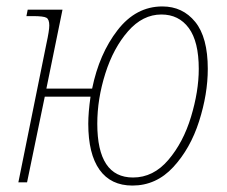

<svg xmlns="http://www.w3.org/2000/svg" viewBox="-20 -566 705 596"><path d="M254 -182Q254 -217 261 -266H119L64 0H37L124 -430Q133 -471 133 -487Q133 -506 124 -511Q115 -516 82 -516H62L66 -536H174L124 -291H266Q288 -399 345 -472.5Q402 -546 484 -546Q547 -546 586 -498Q625 -450 625 -352Q625 -274 598 -189.5Q571 -105 518 -47.5Q465 10 391 10Q324 10 289 -39Q254 -88 254 -182ZM597 -352Q597 -437 566 -479Q535 -521 481 -521Q423 -521 377.5 -469Q332 -417 307 -338Q282 -259 282 -182Q282 -15 393 -15Q456 -15 502.5 -69.5Q549 -124 573 -203.5Q597 -283 597 -352Z"/></svg>

Font: Noto Serif NarrowThin
Style: Italic
Weight: 250
Width: 4
Italic angle: -12°
Designer: Monotype Design Team
Foundry: Monotype Imaging Inc.
Version: Version 1.001